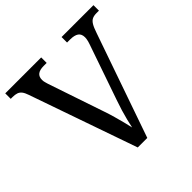

<svg xmlns="http://www.w3.org/2000/svg" viewBox="-182 -876 1039 1039"><g transform="rotate(-45 337.5 -357.0)"><path d="M84 -619Q77 -640 68 -651.5Q59 -663 46 -667.5Q33 -672 13 -672H0V-714H275V-672H252Q222 -672 207 -660.5Q192 -649 192 -624Q192 -619 193 -613Q194 -607 196 -601Q198 -595 200 -587L310 -262Q320 -233 328 -204Q336 -175 343 -148.5Q350 -122 355 -98Q360 -122 366.5 -148Q373 -174 381.5 -202.5Q390 -231 401 -262L511 -580Q514 -588 516 -596Q518 -604 519 -611Q520 -618 520 -623Q520 -649 503.5 -660.5Q487 -672 454 -672H431V-714H675V-672H656Q637 -672 624 -666Q611 -660 601 -643.5Q591 -627 580 -594L373 0H300Z"/></g></svg>

Font: Noto Serif Georgian
Style: Regular
Weight: 400
Designer: Monotype Design Team, Akaki Razmadze
Foundry: Google LLC
Version: Version 2.002